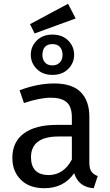

<svg xmlns="http://www.w3.org/2000/svg" viewBox="-20 -978 579 1010"><path d="M473 12Q394 7 370 -67Q316 12 213 12Q134 12 89.5 -32.5Q45 -77 45 -147Q45 -232 106 -276.5Q167 -321 277 -321H358V-360Q358 -417 330.5 -440.5Q303 -464 248 -464Q190 -464 106 -436L83 -503Q177 -539 265 -539Q360 -539 405 -493Q450 -447 450 -364V-123Q450 -89 462 -74Q474 -59 494 -52ZM234 -57Q315 -57 358 -139V-260H289Q144 -260 143 -152Q143 -59 234 -57ZM256 -584Q204 -584 173 -615.5Q142 -647 142 -690Q142 -733 173 -764.5Q204 -796 256 -796Q308 -796 339 -764.5Q370 -733 370 -690Q370 -647 339 -615.5Q308 -584 256 -584ZM256 -634Q279 -634 294 -648.5Q309 -663 309 -690Q309 -715 295.5 -730.5Q282 -746 256 -746Q205 -746 203 -690Q203 -665 216.5 -649.5Q230 -634 256 -634ZM162 -802 138 -851 338 -958 378 -881Z"/></svg>

Font: Trujillo
Style: Regular
Weight: 400
Designer: Fira Sans original fonts by bBox Type GmbH, Carrois Corporate GbR, & Edenspiekermann AG / Changes by Cristiano Sobral
Foundry: Fira Sans original fonts by bBox Type GmbH, Carrois Corporate GbR, & Edenspiekermann AG / Changes by Cristiano Sobral
Version: Version 4.301;October 17, 2021;FontCreator 14.0.0.2814 64-bi